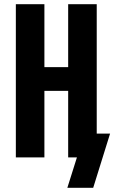

<svg xmlns="http://www.w3.org/2000/svg" viewBox="-20 -755 548 921"><path d="M303 146 349 0H307V-319H193V0H56V-735H193V-433H307V-735H444V-114H508L427 146Z"/></svg>

Font: Iosevka SS18 Heavy
Style: Regular
Weight: 900
Monospace: yes
Designer: Belleve Invis
Foundry: Belleve Invis
Version: Version 25.1.1; ttfautohint (v1.8.4)